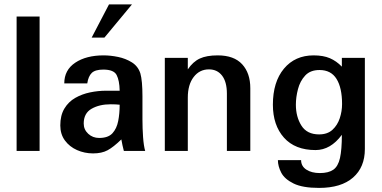

<svg xmlns="http://www.w3.org/2000/svg" viewBox="-20 -705 1783 897"><path d="M165 0V-627.9H57.6V0Z M539.1 -215.8Q539.1 -174.8 532.2 -139.6Q525.4 -104.5 505.4 -82.5Q485.4 -60.5 443.4 -60.5Q413.1 -60.5 392.1 -80.1Q371.1 -99.6 371.1 -127.9Q371.1 -175.8 407.7 -196.8Q444.3 -217.8 497.1 -217.8Q522.5 -217.8 539.1 -215.8ZM658.2 0Q651.4 -23.4 648.4 -64.5Q645.5 -105.5 645.5 -147.5V-255.9Q645.5 -290 643.1 -317.9Q640.6 -345.7 635.7 -362.3Q625 -395.5 596.2 -413.6Q567.4 -431.6 531.7 -439Q496.1 -446.3 463.9 -446.3Q382.8 -446.3 331.5 -412.1Q280.3 -377.9 280.3 -315.4H387.7Q392.6 -348.6 408.7 -364.3Q424.8 -379.9 462.9 -379.9Q511.7 -379.9 524.9 -354.5Q538.1 -329.1 539.1 -281.2H475.6Q438.5 -281.2 400.9 -273.4Q363.3 -265.6 331.5 -247.6Q299.8 -229.5 280.8 -197.8Q261.7 -166 261.7 -119.1Q261.7 -78.1 283.2 -48.8Q304.7 -19.5 339.8 -3.9Q375 11.7 415 11.7Q455.1 11.7 482.4 -2.9Q509.8 -17.6 546.9 -53.7Q548.8 -42 552.2 -26.4Q555.7 -10.7 558.6 0ZM467.8 -529.3H408.2L489.3 -684.6H596.7Z M1149.4 0V-293Q1149.4 -363.3 1111.3 -404.8Q1073.2 -446.3 997.1 -446.3Q945.3 -446.3 913.6 -431.6Q881.8 -417 857.4 -380.9V-434.6H750V0H857.4V-249Q857.4 -309.6 884.8 -345.2Q912.1 -380.9 956.1 -380.9Q995.1 -380.9 1017.6 -351.6Q1040 -322.3 1040 -267.6V0Z M1578.1 -218.8Q1578.1 -185.5 1567.4 -152.8Q1556.6 -120.1 1533.2 -98.6Q1509.8 -77.1 1470.7 -77.1Q1414.1 -77.1 1388.2 -118.2Q1362.3 -159.2 1362.3 -215.8Q1362.3 -251 1372.1 -288.6Q1381.8 -326.2 1405.8 -352.1Q1429.7 -377.9 1472.7 -377.9Q1526.4 -377.9 1552.2 -336.4Q1578.1 -294.9 1578.1 -218.8ZM1684.6 -8.8V-434.6H1577.1V-393.6Q1551.8 -419.9 1521 -433.1Q1490.2 -446.3 1445.3 -446.3Q1358.4 -446.3 1306.6 -384.3Q1254.9 -322.3 1254.9 -215.8Q1254.9 -120.1 1306.6 -62Q1358.4 -3.9 1454.1 -3.9Q1524.4 -3.9 1577.1 -75.2Q1577.1 -5.9 1568.4 33.2Q1559.6 72.3 1537.1 87.9Q1514.6 103.5 1474.6 103.5Q1435.5 103.5 1411.1 87.4Q1386.7 71.3 1386.7 43H1278.3Q1278.3 71.3 1293.9 101.6Q1309.6 131.8 1351.6 152.3Q1393.6 172.9 1470.7 172.9Q1574.2 172.9 1629.4 124.5Q1684.6 76.2 1684.6 -8.8Z"/></svg>

Font: Namkio Khamti
Style: Bold
Weight: 700
Designer: Debbi Hosken
Foundry: SIL International
Version: Version 3.917